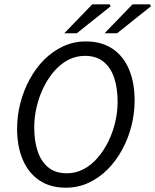

<svg xmlns="http://www.w3.org/2000/svg" viewBox="-20 -861 722 893"><path d="M286.3 12Q213.7 12 163 -22.1Q112.3 -56.2 85.9 -118.2Q59.5 -180.2 59.5 -262.6Q59.5 -323 74.7 -381.5Q89.8 -440 118 -492Q146.1 -544 185.5 -583.4Q224.8 -622.8 273.8 -645.6Q322.8 -668.3 379.4 -668.3Q452.6 -668.3 503.3 -634.2Q553.9 -600.2 580 -538.5Q606.1 -476.8 606.1 -393.7Q606.1 -333.3 591.2 -274.8Q576.4 -216.3 547.9 -164.3Q519.5 -112.3 480.2 -72.9Q440.8 -33.5 391.8 -10.7Q342.8 12 286.3 12ZM290.7 -55.1Q333.1 -55.1 369.4 -74.5Q405.7 -93.9 434.6 -127.6Q463.5 -161.4 484.4 -204Q505.2 -246.7 516.1 -293.8Q527 -340.9 527 -387.3Q527 -451.4 510.8 -499.5Q494.5 -547.7 460.8 -574.4Q427 -601.2 374.9 -601.2Q332.6 -601.2 296.2 -581.8Q259.9 -562.4 231 -528.7Q202.1 -494.9 181.5 -452.3Q161 -409.6 150.1 -362.5Q139.2 -315.5 139.2 -269.1Q139.2 -204.9 155.5 -156.8Q171.7 -108.7 205.2 -81.9Q238.6 -55.1 290.7 -55.1ZM279 -706.3 409.2 -841H489.8L494.7 -831.9L337.2 -706.3ZM466.3 -706.3 596.5 -841H677.1L682.1 -831.9L524.6 -706.3Z"/></svg>

Font: Source Sans 3 VF
Style: Italic
Weight: 200
Italic angle: -11°
Designer: Paul D. Hunt
Foundry: Adobe Systems Incorporated
Version: Version 3.042;hotconv 1.0.118;makeotfexe 2.5.65603